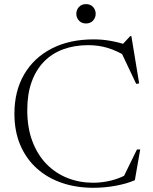

<svg xmlns="http://www.w3.org/2000/svg" viewBox="-20 -882 726 912"><path d="M422.5 -14Q465 -14 507.8 -24.5Q550.5 -35 587.5 -56.5L561 -30L630.5 -172H646L620.5 -26Q582.5 -9.5 530.2 0.2Q478 10 423 10Q342.5 10 274.2 -13.2Q206 -36.5 155.5 -81.5Q105 -126.5 76.8 -192Q48.5 -257.5 48.5 -342Q48.5 -449 94.5 -528.2Q140.5 -607.5 225.2 -651.2Q310 -695 425 -695Q465 -695 503.8 -688.2Q542.5 -681.5 587 -667L559 -668L598.5 -710.5H604L641 -486L627 -483.5L550.5 -645L584.5 -611.5Q533.5 -642 490.2 -654.8Q447 -667.5 399.5 -667.5Q334 -667.5 280.8 -648Q227.5 -628.5 189.2 -589.5Q151 -550.5 130.2 -492.8Q109.5 -435 109.5 -359Q109.5 -275 134 -210.5Q158.5 -146 201.5 -102.2Q244.5 -58.5 301.2 -36.2Q358 -14 422.5 -14ZM388.5 -770.5Q367.5 -770.5 355 -784.2Q342.5 -798 342.5 -816.5Q342.5 -835 355 -848.8Q367.5 -862.5 388.5 -862.5Q409.5 -862.5 422 -848.8Q434.5 -835 434.5 -816.5Q434.5 -798 422 -784.2Q409.5 -770.5 388.5 -770.5Z"/></svg>

Font: Newsreader 36pt Light
Style: Regular
Weight: 300
Designer: Hugues Gentile
Foundry: Production Type
Version: Version 1.003